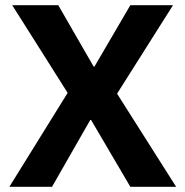

<svg xmlns="http://www.w3.org/2000/svg" viewBox="-20 -718 713 738"><path d="M657 0H481L330 -257H327L180 0H16L240 -361L27 -698H204L340 -462H343L481 -698H645L430 -358Z"/></svg>

Font: Aneliza ExtraBold
Style: Regular
Weight: 800
Designer: Mike Abbink, Paul van der Laan, Pieter van Rosmalen
Foundry: Bold Monday
Version: Version 3.001;September 8, 2019;FontCreator 11.5.0.2425 64-b